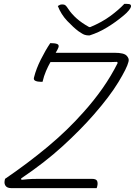

<svg xmlns="http://www.w3.org/2000/svg" viewBox="-20 -973 698 993"><path d="M480 0H39Q18 0 9.5 -11Q1 -22 4 -38L6 -48Q122 -127 225.5 -213Q329 -299 412 -393Q466 -453 510.5 -516.5Q555 -580 589 -648L585 -653Q572 -652 553 -652H241Q229 -631 218 -605.5Q207 -580 200 -550H190Q174 -550 163 -555Q152 -560 156 -573Q167 -617 191 -665Q215 -713 240 -750Q264 -750 275.5 -745.5Q287 -741 282 -727Q280 -722 276.5 -715Q273 -708 268 -700H573Q621 -700 635 -685Q649 -670 645 -656L644 -652Q637 -622 592.5 -548.5Q548 -475 465 -380Q397 -302 304 -217Q211 -132 89 -50L91 -43Q128 -47 147.5 -47.5Q167 -48 183 -48H455Q477 -48 482 -37.5Q487 -27 483 -10Q482 -8 481.5 -5Q481 -2 480 0ZM444 -790H435Q428 -790 418 -793Q408 -796 385 -812Q360 -831 328 -864.5Q296 -898 279 -942Q287 -947 291 -948.5Q295 -950 304 -950Q313 -950 318.5 -945.5Q324 -941 333 -927Q350 -901 376.5 -877.5Q403 -854 441 -833H447Q507 -858 550.5 -890Q594 -922 623 -953H635Q650 -953 654.5 -949Q659 -945 657 -937Q656 -932 646.5 -919.5Q637 -907 616 -890Q579 -859 535 -832Q491 -805 444 -790Z"/></svg>

Font: Recursive Sn Csl St Lt
Style: Italic
Weight: 300
Italic angle: -15°
Version: Version 1.079;hotconv 1.0.112;makeotfexe 2.5.65598; ttfautoh